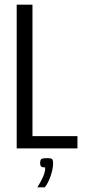

<svg xmlns="http://www.w3.org/2000/svg" viewBox="-20 -640 368 828"><path d="M52 -620H120V-53H314V0H52ZM141 168Q156 144 165.5 123Q175 102 175 82Q160 82 156.5 77Q153 72 153 64Q153 52 157 47Q161 42 183 42Q202 42 205.5 47Q209 52 209 63Q209 89 198 120Q187 151 173 168Z"/></svg>

Font: Smooch Sans Medium
Style: Regular
Weight: 500
Designer: Robert E. Leuschke
Foundry: Robert E. Leuschke
Version: Version 1.010; ttfautohint (v1.8.3)